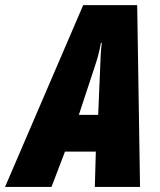

<svg xmlns="http://www.w3.org/2000/svg" viewBox="-78 -737 630 757"><path d="M-58.1 0 250 -716.8H462.9L474.1 0H295.9L299.8 -139.2H178.2L125 0ZM232.9 -284.2H309.1L316.9 -469.2Q317.9 -493.2 318.8 -516.6Q319.8 -540 323.2 -567.9H319.8Q315.4 -542 309.3 -519.3Q303.2 -496.6 294.9 -472.2Z"/></svg>

Font: Open Sans Condensed ExtraBold
Style: Italic
Weight: 800
Width: 3
Italic angle: -12°
Designer: Monotype Design Team
Foundry: Monotype Imaging Inc.
Version: Version 3.003; ttfautohint (v1.8.4)